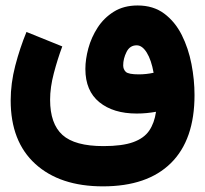

<svg xmlns="http://www.w3.org/2000/svg" viewBox="-20 -449 742 694"><path d="M205.1 -281.2Q188 -235.4 174.6 -184.3Q161.1 -133.3 161.1 -88.4Q161.1 -1.5 205.8 38.8Q250.5 79.1 354 79.1Q421.9 79.1 461.2 64.9Q500.5 50.8 519.3 23.2Q538.1 -4.4 543.9 -44.9Q527.3 -42 510 -40.3Q492.7 -38.6 474.1 -38.6Q389.6 -38.6 339.1 -79.6Q288.6 -120.6 288.6 -199.7Q288.6 -234.4 299.3 -274.2Q310.1 -314 332.8 -349.1Q355.5 -384.3 391.4 -406.7Q427.2 -429.2 477.5 -429.2Q534.2 -429.2 573.5 -399.9Q612.8 -370.6 637 -322.5Q661.1 -274.4 672.1 -217.5Q683.1 -160.6 683.1 -105.5Q683.1 56.2 597.9 140.4Q512.7 224.6 352.1 224.6Q196.8 224.6 107.7 143.6Q18.6 62.5 18.6 -85.9Q18.6 -147.9 35.2 -211.7Q51.8 -275.4 75.7 -333.5ZM535.2 -186Q526.9 -232.4 510.5 -258.8Q494.1 -285.2 474.1 -285.2Q449.2 -285.2 437.3 -261Q425.3 -236.8 425.3 -212.9Q425.3 -198.2 434.8 -189.2Q444.3 -180.2 481.9 -180.2Q508.8 -180.2 535.2 -186Z"/></svg>

Font: Vazir Black WOL
Style: Black-WOL
Weight: 900
Designer: Saber Rastikerdar
Foundry: Saber Rastikerdar
Version: Version 30.0.0